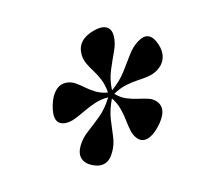

<svg xmlns="http://www.w3.org/2000/svg" viewBox="-117 -942 900 852"><g transform="rotate(-30 333.5 -516.0)"><path d="M249.5 -276.5Q198 -224 144 -271.5Q119 -294 118 -319.8Q117 -345.5 142.5 -371Q167.5 -395.5 202.8 -409.5Q238 -423.5 277.8 -441.5Q317.5 -459.5 356 -496Q325 -505 294.2 -503.2Q263.5 -501.5 234.8 -496Q206 -490.5 180.8 -487.8Q155.5 -485 135 -492Q79 -512.5 125.5 -589Q147 -625 174 -640Q201 -655 228 -645Q248 -638 261.8 -622Q275.5 -606 288.8 -586Q302 -566 320 -547Q338 -528 366 -515Q373 -550 369.2 -578Q365.5 -606 358.2 -629.8Q351 -653.5 347 -675.5Q343 -697.5 349 -720Q366.5 -784.5 449 -784.5Q487.5 -784.5 505 -768Q522.5 -751.5 514 -720Q505.5 -689.5 480.8 -660.2Q456 -631 428.8 -596.2Q401.5 -561.5 386.5 -514.5Q433.5 -532 468.8 -559.2Q504 -586.5 534 -611.2Q564 -636 596 -645Q662.5 -665 667 -588Q669.5 -552.5 653.2 -527.2Q637 -502 604.5 -492Q581 -485 557.2 -487.8Q533.5 -490.5 507.8 -496Q482 -501.5 452.2 -503.2Q422.5 -505 387.5 -496Q402.5 -468.5 423.8 -452.2Q445 -436 467.2 -424.5Q489.5 -413 507.8 -401.2Q526 -389.5 534.5 -371Q558 -319 478.5 -271Q441.5 -249 414.2 -250Q387 -251 375.5 -276.5Q367 -295 368.2 -318.5Q369.5 -342 373.8 -368.8Q378 -395.5 378.2 -424.8Q378.5 -454 368 -483.5Q334 -444 317.5 -405.8Q301 -367.5 287.8 -334.2Q274.5 -301 249.5 -276.5ZM373 -500.5V-501H372.5Z"/></g></svg>

Font: Fraunces 9pt S000
Style: Bold Italic
Weight: 700
Italic angle: -16°
Version: Version 1.000; ttfautohint (v1.8.3)